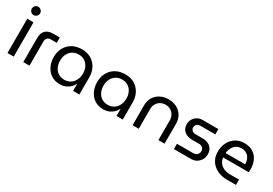

<svg xmlns="http://www.w3.org/2000/svg" viewBox="31 -1589 3519 2475"><g transform="rotate(30 1790.5 -351.5)"><path d="M73 0V-510H166V0ZM120 -591Q95 -591 76.5 -609.5Q58 -628 58 -653Q58 -678 76.5 -696.5Q95 -715 120 -715Q145 -715 163.5 -696.5Q182 -678 182 -653Q182 -628 163.5 -609.5Q145 -591 120 -591Z M308 0V-365Q308 -433 346.5 -471.5Q385 -510 453 -510H558V-431H470Q437 -431 418.5 -412Q400 -393 400 -359V0Z M855 12Q781 12 727 -23.5Q673 -59 644 -120Q615 -181 615 -255Q615 -330 647 -390.5Q679 -451 739 -486.5Q799 -522 883 -522Q964 -522 1022 -487Q1080 -452 1111.5 -392Q1143 -332 1143 -258V0H1050V-104H1048Q1033 -75 1007.5 -48.5Q982 -22 944 -5Q906 12 855 12ZM879 -67Q929 -67 967.5 -91.5Q1006 -116 1027.5 -159.5Q1049 -203 1049 -257Q1049 -310 1028.5 -352Q1008 -394 970 -418.5Q932 -443 881 -443Q827 -443 788.5 -418Q750 -393 729.5 -350.5Q709 -308 709 -254Q709 -202 729 -159.5Q749 -117 787 -92Q825 -67 879 -67Z M1501 12Q1427 12 1373 -23.5Q1319 -59 1290 -120Q1261 -181 1261 -255Q1261 -330 1293 -390.5Q1325 -451 1385 -486.5Q1445 -522 1529 -522Q1610 -522 1668 -487Q1726 -452 1757.5 -392Q1789 -332 1789 -258V0H1696V-104H1694Q1679 -75 1653.5 -48.5Q1628 -22 1590 -5Q1552 12 1501 12ZM1525 -67Q1575 -67 1613.5 -91.5Q1652 -116 1673.5 -159.5Q1695 -203 1695 -257Q1695 -310 1674.5 -352Q1654 -394 1616 -418.5Q1578 -443 1527 -443Q1473 -443 1434.5 -418Q1396 -393 1375.5 -350.5Q1355 -308 1355 -254Q1355 -202 1375 -159.5Q1395 -117 1433 -92Q1471 -67 1525 -67Z M1935 0V-295Q1935 -363 1965.5 -414Q1996 -465 2050 -493.5Q2104 -522 2173 -522Q2243 -522 2296.5 -493.5Q2350 -465 2380.5 -414Q2411 -363 2411 -295V0H2319V-294Q2319 -340 2298.5 -373.5Q2278 -407 2244.5 -425Q2211 -443 2173 -443Q2135 -443 2101.5 -425Q2068 -407 2047.5 -373.5Q2027 -340 2027 -294V0Z M2550 0V-79H2794Q2818 -79 2835.5 -89.5Q2853 -100 2862 -117Q2871 -134 2871 -153Q2871 -171 2863 -186.5Q2855 -202 2838.5 -211.5Q2822 -221 2799 -221H2696Q2647 -221 2610.5 -237.5Q2574 -254 2553.5 -286Q2533 -318 2533 -364Q2533 -403 2552 -436Q2571 -469 2605 -489.5Q2639 -510 2683 -510H2918V-431H2692Q2661 -431 2643 -412Q2625 -393 2625 -367Q2625 -342 2643.5 -323.5Q2662 -305 2696 -305H2794Q2849 -305 2886.5 -287.5Q2924 -270 2943.5 -237Q2963 -204 2963 -156Q2963 -115 2943 -79.5Q2923 -44 2887.5 -22Q2852 0 2805 0Z M3343 0Q3259 0 3194 -31.5Q3129 -63 3092.5 -120.5Q3056 -178 3056 -255Q3056 -331 3087 -391.5Q3118 -452 3173 -487Q3228 -522 3301 -522Q3380 -522 3432.5 -488Q3485 -454 3511 -396.5Q3537 -339 3537 -268Q3537 -257 3536.5 -245Q3536 -233 3534 -224H3154Q3159 -177 3185 -144.5Q3211 -112 3251.5 -95.5Q3292 -79 3341 -79H3474V0ZM3153 -289H3444Q3444 -308 3440 -329.5Q3436 -351 3426 -371.5Q3416 -392 3399.5 -408.5Q3383 -425 3358.5 -435Q3334 -445 3301 -445Q3266 -445 3239.5 -431.5Q3213 -418 3194 -395.5Q3175 -373 3165 -345Q3155 -317 3153 -289Z"/></g></svg>

Font: MuseoModerno Thin
Style: Regular
Weight: 400
Version: Version 1.003